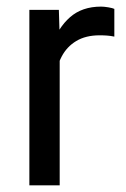

<svg xmlns="http://www.w3.org/2000/svg" viewBox="-20 -558 379 578"><path d="M159.7 0H68.4V-528.3H157.2L159.7 -445.3ZM324.2 -447.8Q312.5 -450.2 302.5 -450.9Q292.5 -451.7 279.8 -451.7Q238.3 -451.7 209.7 -434.6Q181.2 -417.5 165.5 -387.5Q149.9 -357.4 146 -318.8L120.1 -304.2Q120.1 -368.2 137.2 -421.1Q154.3 -474.1 190.7 -506.1Q227.1 -538.1 284.2 -538.1Q293.5 -538.1 306.4 -535.9Q319.3 -533.7 324.2 -531.2Z"/></svg>

Font: Heebo
Style: Regular
Weight: 400
Designer: Oded Ezer
Foundry: Ezer Type House
Version: Version 3.100